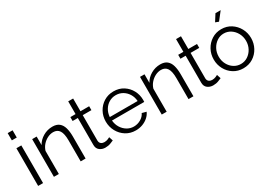

<svg xmlns="http://www.w3.org/2000/svg" viewBox="3 -1510 3203 2299"><g transform="rotate(-30 1604.0 -360.0)"><path d="M75 -630V-730H143V-630ZM75 0V-521H143V0Z M731 0H663V-291Q663 -383 635.5 -425.5Q608 -468 551 -468Q511 -468 472 -448.5Q433 -429 403.5 -395.5Q374 -362 361 -319V0H293V-521H355V-403Q386 -460 446 -495Q506 -530 576 -530Q634 -530 668 -502.5Q702 -475 716.5 -424.5Q731 -374 731 -305Z M1121 -25Q1109 -20 1077 -7Q1045 6 1003 6Q959 6 926 -19Q893 -44 893 -94V-467H821V-521H893V-697H961V-521H1081V-467H961V-113Q963 -84 981.5 -70.5Q1000 -57 1024 -57Q1052 -57 1074.5 -66.5Q1097 -76 1103 -80Z M1422 10Q1347 10 1288 -27Q1229 -64 1195 -126Q1161 -188 1161 -262Q1161 -335 1194.5 -396Q1228 -457 1287 -493.5Q1346 -530 1421 -530Q1498 -530 1556 -493Q1614 -456 1646.5 -395.5Q1679 -335 1679 -263Q1679 -247 1678 -236H1232Q1237 -180 1264 -136.5Q1291 -93 1333 -67.5Q1375 -42 1425 -42Q1476 -42 1521 -68Q1566 -94 1585 -136L1644 -120Q1628 -82 1594.5 -52.5Q1561 -23 1517 -6.5Q1473 10 1422 10ZM1230 -285H1615Q1611 -341 1584 -384.5Q1557 -428 1515 -452.5Q1473 -477 1422 -477Q1371 -477 1329 -452.5Q1287 -428 1260.5 -384.5Q1234 -341 1230 -285Z M2222 0H2154V-291Q2154 -383 2126.5 -425.5Q2099 -468 2042 -468Q2002 -468 1963 -448.5Q1924 -429 1894.5 -395.5Q1865 -362 1852 -319V0H1784V-521H1846V-403Q1877 -460 1937 -495Q1997 -530 2067 -530Q2125 -530 2159 -502.5Q2193 -475 2207.5 -424.5Q2222 -374 2222 -305Z M2612 -25Q2600 -20 2568 -7Q2536 6 2494 6Q2450 6 2417 -19Q2384 -44 2384 -94V-467H2312V-521H2384V-697H2452V-521H2572V-467H2452V-113Q2454 -84 2472.5 -70.5Q2491 -57 2515 -57Q2543 -57 2565.5 -66.5Q2588 -76 2594 -80Z M2910 10Q2835 10 2776.5 -27Q2718 -64 2685 -125.5Q2652 -187 2652 -259Q2652 -332 2685.5 -393.5Q2719 -455 2777.5 -492.5Q2836 -530 2910 -530Q2985 -530 3043.5 -492.5Q3102 -455 3135.5 -393.5Q3169 -332 3169 -259Q3169 -187 3136 -125.5Q3103 -64 3044.5 -27Q2986 10 2910 10ZM2721 -258Q2721 -200 2746.5 -152.5Q2772 -105 2815 -77.5Q2858 -50 2910 -50Q2962 -50 3005 -78Q3048 -106 3074 -154Q3100 -202 3100 -260Q3100 -318 3074 -366Q3048 -414 3005 -442Q2962 -470 2910 -470Q2859 -470 2816 -441.5Q2773 -413 2747 -365Q2721 -317 2721 -258ZM2934 -620 2889 -637 2948 -730H3020Z"/></g></svg>

Font: Raleway
Style: Regular
Weight: 400
Designer: Matt McInerney, Pablo Impallari, Rodrigo Fuenzalida
Foundry: Matt McInerney, Pablo Impallari, Rodrigo Fuenzalida
Version: Version 4.101;RELEASE